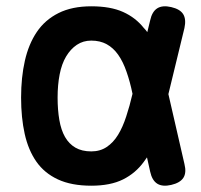

<svg xmlns="http://www.w3.org/2000/svg" viewBox="-20 -580 640 610"><path d="M566 -59Q573 -31 562.5 -15Q552 1 524 7.5Q496 14 479.5 3.5Q463 -7 457 -35L447 -80L437 -66Q411 -30 371 -10Q331 10 270 10Q207 10 164 -10Q121 -30 95.5 -66.5Q70 -103 58.5 -154.5Q47 -206 47 -270Q47 -334 59 -387Q71 -440 97 -478.5Q123 -517 166 -538.5Q209 -560 270 -560Q331 -560 371 -542Q411 -524 437 -491Q443 -485 448 -478L457 -515Q463 -543 479.5 -553.5Q496 -564 524 -557.5Q552 -551 562 -535Q572 -519 566 -491L515 -281ZM401 -282Q393 -321 382 -352Q371 -384 355.5 -406Q340 -428 319 -439.5Q298 -451 270 -451Q244 -451 224 -437.5Q204 -424 190 -400.5Q176 -377 169.5 -343.5Q163 -310 163 -270Q163 -231 168.5 -199Q174 -167 186.5 -145Q199 -123 219.5 -111Q240 -99 270 -99Q298 -99 319 -113Q340 -127 355 -151.5Q370 -176 381 -210Q392 -243 401 -282Z"/></svg>

Font: Maple Mono SemiBold
Style: Regular
Weight: 600
Monospace: yes
Designer: subframe7536
Version: Version 7.000